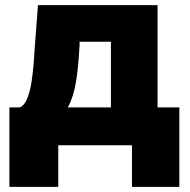

<svg xmlns="http://www.w3.org/2000/svg" viewBox="-20 -566 742 748"><path d="M16.6 162.1V-147.5H56.6Q75.2 -154.8 86.2 -182.6Q97.2 -210.4 103 -248.3Q108.9 -286.1 111.6 -324.7Q114.3 -363.3 116.2 -391.6L127.9 -545.9H593.8V-147.5H678.7V162.1H494.1V0H207V162.1ZM244.1 -147.5H412.1V-403.3H290V-391.6Q285.6 -303.2 275.6 -244.6Q265.6 -186 244.1 -147.5Z"/></svg>

Font: Inter Black
Style: Regular
Weight: 900
Designer: Rasmus Andersson
Foundry: rsms
Version: Version 4.000;git-a52131595